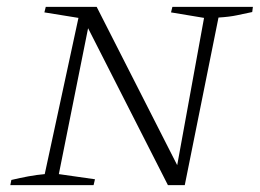

<svg xmlns="http://www.w3.org/2000/svg" viewBox="-20 -538 755 558"><path d="M481 -518H715L713 -503Q689 -498 668 -493.5Q647 -489 615 -487L517 0H468L236 -456L151 -32L256 -17L252 0H10L13 -15Q38 -21 62.5 -25.5Q87 -30 110 -32L208 -486L109 -502L113 -518H261L495 -58L573 -486L477 -502Z"/></svg>

Font: Piazzolla SC ExtraLight
Style: Italic
Weight: 200
Italic angle: -11.3°
Designer: Juan Pablo del Peral
Foundry: Huerta Tipografica
Version: Version 1.330